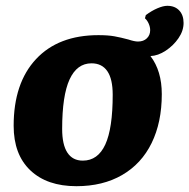

<svg xmlns="http://www.w3.org/2000/svg" viewBox="-20 -632 652 661"><path d="M498 -439Q537 -388 537 -308Q537 -211 502 -139.5Q467 -68 400.5 -29.5Q334 9 243 9Q142 9 84.5 -45.5Q27 -100 27 -199Q27 -346 104 -428.5Q181 -511 319 -511Q352 -511 374 -507Q396 -503 422 -496Q443 -489 455 -489Q474 -489 485.5 -500Q497 -511 497 -528Q497 -539 492 -550.5Q487 -562 479 -569L482 -580Q502 -595 522 -603.5Q542 -612 556 -612Q582 -612 597 -596Q612 -580 612 -553Q612 -526 594.5 -500.5Q577 -475 550.5 -457.5Q524 -440 498 -439ZM368 -306Q368 -360 349.5 -387Q331 -414 295 -414Q245 -414 219.5 -358.5Q194 -303 194 -188Q194 -134 212 -106.5Q230 -79 265 -79Q317 -79 342.5 -134.5Q368 -190 368 -306Z"/></svg>

Font: Alegreya SC ExtraBold
Style: Italic
Weight: 800
Italic angle: -7°
Designer: Juan Pablo del Peral
Foundry: Huerta Tipografica
Version: Version 2.007; ttfautohint (v1.6)